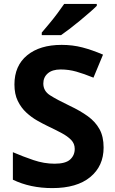

<svg xmlns="http://www.w3.org/2000/svg" viewBox="-20 -954 591 984"><path d="M511 -198Q511 -103 442.5 -46.5Q374 10 248 10Q135 10 46 -33V-174Q97 -152 151.5 -133.5Q206 -115 260 -115Q316 -115 339.5 -136.5Q363 -158 363 -191Q363 -218 344.5 -237Q326 -256 295 -272.5Q264 -289 224 -308Q199 -320 170 -336.5Q141 -353 114.5 -377.5Q88 -402 71 -437Q54 -472 54 -521Q54 -617 119 -670.5Q184 -724 296 -724Q352 -724 402 -711Q452 -698 508 -674L459 -556Q410 -576 371 -587Q332 -598 291 -598Q248 -598 225 -578Q202 -558 202 -526Q202 -488 236 -466Q270 -444 337 -412Q392 -386 430.5 -358Q469 -330 490 -292Q511 -254 511 -198ZM476 -934V-924Q462 -910 439 -890Q416 -870 389.5 -848Q363 -826 337.5 -806.5Q312 -787 293 -774H194V-787Q210 -806 231.5 -831.5Q253 -857 273.5 -884.5Q294 -912 309 -934Z"/></svg>

Font: Noto Sans
Style: Bold
Weight: 700
Designer: Monotype Design Team
Foundry: Monotype Imaging Inc.
Version: Version 2.000;GOOG;noto-source:20170915:90ef993387c0; ttfaut